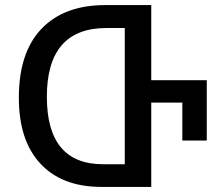

<svg xmlns="http://www.w3.org/2000/svg" viewBox="-20 -734 871 754"><path d="M574 -419H792V-182H696V-331H574V0H378Q224 0 139 -91Q54 -182 54 -350Q54 -528 143 -621Q232 -714 393 -714H574ZM470 -89V-624H398Q164 -624 164 -354Q164 -89 385 -89Z"/></svg>

Font: Noto Sans Georgian SemiCondensed Medium
Style: Regular
Weight: 500
Width: 4
Designer: Monotype Design Team, Akaki Razmadze
Foundry: Google LLC
Version: Version 2.005; ttfautohint (v1.8.4.7-5d5b)